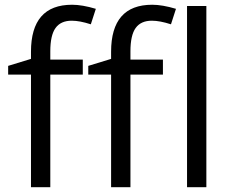

<svg xmlns="http://www.w3.org/2000/svg" viewBox="-20 -785 972 805"><path d="M663.1 -472.2H526.9V0H445.8V-472.2H350.1V-508.8L445.8 -538.1V-567.9Q445.8 -765.1 618.2 -765.1Q660.6 -765.1 717.8 -748L696.8 -683.1Q649.9 -698.2 616.7 -698.2Q570.8 -698.2 548.8 -667.7Q526.9 -637.2 526.9 -569.8V-535.2H663.1ZM327.1 -472.2H190.9V0H109.9V-472.2H14.2V-508.8L109.9 -538.1V-567.9Q109.9 -765.1 282.2 -765.1Q324.7 -765.1 381.8 -748L360.8 -683.1Q314 -698.2 280.8 -698.2Q234.9 -698.2 212.9 -667.7Q190.9 -637.2 190.9 -569.8V-535.2H327.1ZM845.2 0H764.2V-759.8H845.2Z"/></svg>

Font: f01899195
Style: Regular
Weight: 400
Foundry: Ascender Corporation
Version: Version 1.10